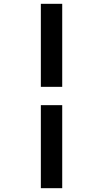

<svg xmlns="http://www.w3.org/2000/svg" viewBox="-20 -843 540 1006"><path d="M194 -388V-823H306V-388ZM194 143V-292H306V143Z"/></svg>

Font: Iosevka
Style: Bold
Weight: 700
Monospace: yes
Designer: Belleve Invis
Foundry: Belleve Invis
Version: Version 32.5.0; ttfautohint (v1.8.4)